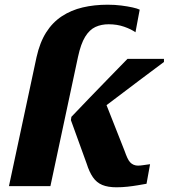

<svg xmlns="http://www.w3.org/2000/svg" viewBox="-20 -790 716 815"><path d="M509 -149 423 -367 361 -290Q414 -330 466.5 -369.5Q519 -409 571 -448.5Q623 -488 676 -527V-540H521Q482 -500 442 -459Q402 -418 362.5 -377Q323 -336 283 -294L281 -280L348 -95Q359 -60 374.5 -37.5Q390 -15 414 -5Q438 5 474 5Q498 5 521 2.5Q544 0 564.5 -3.5Q585 -7 602 -10L617 -93Q611 -92 602.5 -91Q594 -90 584.5 -88.5Q575 -87 565 -87Q556 -87 547.5 -90.5Q539 -94 532.5 -101Q526 -108 520.5 -120Q515 -132 509 -149ZM135 -547Q149 -610 176 -652.5Q203 -695 242.5 -721Q282 -747 331 -758.5Q380 -770 437 -770Q468 -770 495 -766.5Q522 -763 542.5 -758.5Q563 -754 573 -749L555 -653Q537 -666 507 -676.5Q477 -687 441 -687Q410 -687 385 -675.5Q360 -664 341.5 -634Q323 -604 311 -548L194 0H18Z"/></svg>

Font: Roboto Serif
Style: Bold Italic
Weight: 700
Italic angle: -10°
Designer: Greg Gazdowicz
Foundry: Commercial Type
Version: Version 1.008